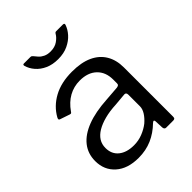

<svg xmlns="http://www.w3.org/2000/svg" viewBox="-214 -854 976 976"><g transform="rotate(-45 274.0 -366.0)"><path d="M382 -64Q345 -28 301.5 -9Q258 10 205 10Q127 10 82 -30Q37 -70 37 -135Q37 -188 67.5 -226.5Q98 -265 156.5 -287.5Q215 -310 301 -315L379 -321Q386 -322 390.5 -325Q395 -328 395 -336V-363Q395 -417 362 -448.5Q329 -480 271 -480Q228 -480 192 -460Q156 -440 128 -400Q125 -395 122 -393.5Q119 -392 113 -394L60 -412Q56 -414 55 -417Q54 -420 58 -428Q87 -480 142 -510Q197 -540 275 -540Q342 -540 386.5 -519.5Q431 -499 454 -460.5Q477 -422 477 -369V-15Q477 -6 473.5 -3Q470 0 463 0H412Q406 0 402.5 -4.5Q399 -9 399 -16L397 -62Q395 -76 382 -64ZM395 -254Q395 -271 381 -270L315 -264Q269 -262 233 -252.5Q197 -243 172 -228Q147 -213 134 -192.5Q121 -172 121 -145Q121 -101 151.5 -76.5Q182 -52 234 -52Q266 -52 295.5 -63.5Q325 -75 348 -93Q370 -112 382.5 -132Q395 -152 395 -171V-254ZM411 -742Q424 -742 420 -731Q412 -707 392.5 -685Q373 -663 342.5 -648.5Q312 -634 271 -634Q231 -634 201 -647.5Q171 -661 151.5 -683.5Q132 -706 125 -732Q124 -735 125 -738.5Q126 -742 131 -742H177Q183 -742 186 -740Q189 -738 193 -733Q199 -725 208.5 -714.5Q218 -704 233.5 -696.5Q249 -689 271 -689Q302 -689 322.5 -703.5Q343 -718 352 -734Q355 -739 357.5 -740.5Q360 -742 364 -742Z"/></g></svg>

Font: Libre Franklin
Style: Regular
Weight: 400
Designer: Pablo Impallari, Rodrigo Fuenzalida, Nhung Nguyen
Foundry: Impallari Type
Version: Version 3.000